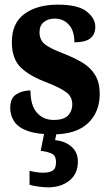

<svg xmlns="http://www.w3.org/2000/svg" viewBox="-20 -568 474 826"><path d="M209 10Q140 10 99.5 -4.5Q59 -19 41.5 -45Q24 -71 24 -104Q24 -146 50.5 -162.5Q77 -179 111 -179Q111 -115 138.5 -83.5Q166 -52 211 -52Q255 -52 273 -71.5Q291 -91 291 -119Q291 -151 266.5 -170Q242 -189 187 -211Q108 -240 69.5 -277.5Q31 -315 31 -387Q31 -469 85.5 -508.5Q140 -548 229 -548Q316 -548 353 -518.5Q390 -489 390 -453Q390 -420 368.5 -403Q347 -386 300 -386Q300 -436 276 -462Q252 -488 216 -488Q187 -488 168.5 -473Q150 -458 150 -429Q150 -397 172 -378.5Q194 -360 257 -336Q303 -318 337 -297Q371 -276 390 -244Q409 -212 409 -164Q409 -85 358 -37.5Q307 10 209 10ZM186 238Q173 238 148 235Q123 232 107 227V167Q141 175 166 175Q192 175 206.5 166Q221 157 221 130Q221 101 202 92.5Q183 84 155 81L173 -9H226L217 35Q260 39 287.5 63Q315 87 315 127Q315 180 278.5 209Q242 238 186 238Z"/></svg>

Font: Noto Serif Thai Condensed ExtraBold
Style: Regular
Weight: 800
Width: 3
Designer: Monotype Design Team
Foundry: Monotype Imaging Inc.
Version: Version 2.002; ttfautohint (v1.8.4.7-5d5b)